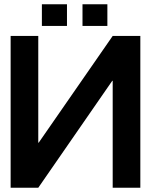

<svg xmlns="http://www.w3.org/2000/svg" viewBox="-20 -883 710 903"><path d="M640 -714V0H510V-503H508L160 0H30V-714H160V-212H162L510 -714ZM295 -863V-761H177V-863ZM368 -863H485V-761H368Z"/></svg>

Font: Non Bureau Medium
Style: Regular
Weight: 500
Designer: Jona Saucedo
Foundry: Non Foundry
Version: Version 1.000; ttfautohint (v1.8.4)